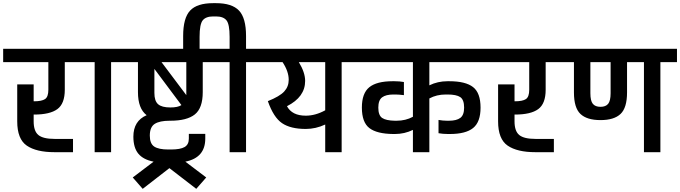

<svg xmlns="http://www.w3.org/2000/svg" viewBox="-30 -963 4304 1215"><path d="M186 -238H183V-195Q183 -133 213 -108.5Q243 -84 315 -84H432V0H315Q200 0 139.5 -41.5Q79 -83 79 -195V-429H183V-322H186Q234 -322 255 -336Q276 -350 276 -395V-570H-10V-654H484V-570H380V-395Q380 -307 333 -272.5Q286 -238 186 -238Z M778 -654V-570H673V0H569V-570H464V-654Z M1044 -199Q980 -199 949 -179Q918 -159 918 -105Q918 -54 946 -35.5Q974 -17 1034 -17H1053Q1111 -17 1138 -32.5Q1165 -48 1165 -86V-116H1269V-86Q1269 35 1143 60L1275 160L1212 232L1042 101L873 232L810 160L942 60Q876 47 845 9Q814 -29 814 -98Q814 -198 898 -234Q843 -276 843 -380V-570H758V-654H1338V-570H1253V-380Q1253 -279 1203 -239Q1153 -199 1048 -199ZM1149 -375V-570H992L1149 -361ZM947 -375Q947 -324 970.5 -303.5Q994 -283 1048 -283Q1096 -283 1118 -298L947 -527Z M1632 -654V-570H1527V0H1423V-570H1318V-654H1423V-730Q1423 -810 1403 -834.5Q1383 -859 1337 -859H1319Q1273 -859 1253 -834.5Q1233 -810 1233 -730V-608H1129V-735Q1129 -849 1173 -896Q1217 -943 1319 -943H1337Q1438 -943 1482.5 -896Q1527 -849 1527 -735V-654Z M1612 -654H2237V-570H2132V0H2028V-175Q1968 -147 1905 -147Q1809 -147 1755 -183.5Q1701 -220 1665 -323Q1740 -353 1768.5 -384Q1797 -415 1797 -458Q1797 -511 1758 -570H1612ZM1905 -231Q1966 -231 2028 -265V-570H1861Q1901 -504 1901 -451Q1901 -349 1786 -291Q1818 -231 1905 -231Z M3053 -570H2687V-423Q2740 -449 2802 -449H2813Q2916 -449 2963.5 -412Q3011 -375 3011 -282Q3011 -191 2964 -153Q2917 -115 2817 -115H2805Q2773 -115 2745 -120V-204Q2773 -199 2799 -199H2811Q2859 -199 2883 -217Q2907 -235 2907 -282Q2907 -332 2882.5 -348.5Q2858 -365 2802 -365H2791Q2733 -365 2687 -340V0H2583V-141Q2530 -115 2469 -115H2458Q2355 -116 2307.5 -152.5Q2260 -189 2260 -282Q2260 -373 2307 -411Q2354 -449 2454 -449H2466Q2499 -449 2526 -444V-361Q2492 -365 2472 -365H2460Q2412 -365 2388 -347Q2364 -329 2364 -282Q2364 -233 2388.5 -216.5Q2413 -200 2469 -199H2480Q2537 -199 2583 -224V-570H2217V-654H3053Z M3229 -238H3226V-195Q3226 -133 3256 -108.5Q3286 -84 3358 -84H3475V0H3358Q3243 0 3182.5 -41.5Q3122 -83 3122 -195V-429H3226V-322H3229Q3277 -322 3298 -336Q3319 -350 3319 -395V-570H3033V-654H3527V-570H3423V-395Q3423 -307 3376 -272.5Q3329 -238 3229 -238Z M3507 -654H4254V-570H4149V0H4045V-570H3938V-378Q3938 -281 3897 -242Q3856 -203 3770 -203Q3684 -203 3643 -242Q3602 -281 3602 -378V-570H3507ZM3834 -373V-570H3706V-373Q3706 -325 3721.5 -306Q3737 -287 3770 -287Q3803 -287 3818.5 -306Q3834 -325 3834 -373Z"/></svg>

Font: Biryani DemiBold
Style: Regular
Weight: 600
Designer: Dan Reynolds and Mathieu Réguer
Foundry: Dan Reynolds and Mathieu Réguer
Version: Version 1.003;PS 001.003;hotconv 1.0.70;makeotf.lib2.5.58329